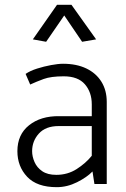

<svg xmlns="http://www.w3.org/2000/svg" viewBox="-20 -762 523 795"><path d="M113 -136Q113 -178 141 -209Q169 -240 223 -240H360V-117Q335 -86 297.5 -62Q260 -38 213 -38Q177 -38 155 -53Q133 -68 123 -91Q113 -114 113 -136ZM105 -412Q131 -424 161 -435Q191 -446 244 -446Q303 -446 331.5 -413Q360 -380 360 -330V-281H225Q149 -282 100.5 -243.5Q52 -205 52 -136Q52 -73 92.5 -30Q133 13 215 13Q258 13 299 -7.5Q340 -28 363 -52L371 0H422V-340Q422 -388 400 -423.5Q378 -459 337.5 -478.5Q297 -498 241 -498Q221 -498 191.5 -492.5Q162 -487 133.5 -478Q105 -469 86 -456ZM246 -698 320 -589 378 -599 276 -742H216L116 -599L171 -589Z"/></svg>

Font: Catamaran Thin Light
Style: Regular
Weight: 300
Version: Version 2.000